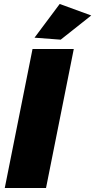

<svg xmlns="http://www.w3.org/2000/svg" viewBox="-20 -948 480 968"><path d="M352 -701 212 0H4L144 -701ZM281 -928 440 -870 286 -748 154 -758Z"/></svg>

Font: Gontserrat ExtraBold
Style: Italic
Weight: 800
Italic angle: -11.3°
Designer: Julieta Ulanovsky
Foundry: Julieta Ulanovsky
Version: Version 6.001